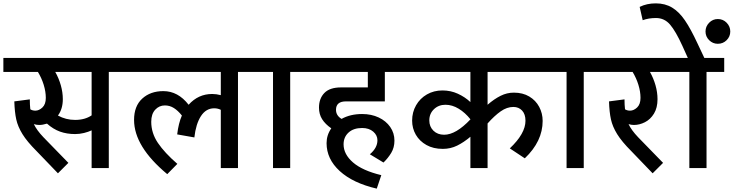

<svg xmlns="http://www.w3.org/2000/svg" viewBox="-40 -998 4356 1140"><path d="M711 -571H606V0H504V-224Q485 -215 459 -208.5Q433 -202 406 -202Q357 -202 316.5 -216.5Q276 -231 239 -264Q213 -256 193 -256Q178 -256 161 -261Q178 -225 218 -183L366 -31L304 31L177 -101Q121 -157 93.5 -201.5Q66 -246 56.5 -289Q47 -332 45 -396L137 -408Q137 -376 140 -349Q153 -341 170 -341Q192 -341 212 -360Q232 -379 232 -417Q232 -454 219.5 -494.5Q207 -535 185 -571H-20V-654H711ZM504 -571H288Q309 -534 321 -492Q333 -450 333 -409Q333 -351 304 -312Q351 -286 406 -286Q464 -286 504 -313Z M1477 -571H1373V0H1271V-346Q1253 -355 1232 -355Q1183 -355 1153 -308.5Q1123 -262 1114 -182L1012 -200Q1020 -267 1040 -312Q1017 -341 992.5 -356.5Q968 -372 939 -372Q905 -372 881.5 -346.5Q858 -321 858 -275Q858 -208 897.5 -149.5Q937 -91 1013 -25L953 36Q756 -128 756 -286Q756 -368 804.5 -412.5Q853 -457 930 -457Q1017 -457 1080 -376Q1137 -440 1220 -440Q1245 -440 1271 -433V-571H689V-654H1477Z M1788 -571H1683V0H1581V-571H1457V-654H1788Z M1955 -346Q1955 -312 1988 -292Q2040 -321 2110 -321Q2165 -321 2208.5 -300.5Q2252 -280 2277 -244Q2302 -208 2302 -163Q2302 -122 2283 -90.5Q2264 -59 2237 -33L2156 -82Q2201 -120 2201 -165Q2201 -195 2176 -216.5Q2151 -238 2110 -238Q2059 -238 2029.5 -211Q2000 -184 2000 -141Q2000 -82 2056 -33.5Q2112 15 2224 42L2197 122Q2055 89 1977 17.5Q1899 -54 1899 -148Q1899 -196 1927 -236Q1891 -261 1872.5 -290.5Q1854 -320 1854 -359Q1854 -413 1886 -446Q1918 -479 1985 -479H2144V-571H1768V-654H2366V-571H2245V-396H2014Q1955 -396 1955 -346Z M2855 -571V-376Q2894 -410 2932 -429Q2970 -448 3011 -448Q3064 -448 3102.5 -425Q3141 -402 3161.5 -363.5Q3182 -325 3182 -280Q3182 -159 3076 -58L2987 -117Q3080 -205 3080 -281Q3080 -320 3060 -341.5Q3040 -363 3008 -363Q2970 -363 2933 -337Q2896 -311 2855 -265V0H2753V-186Q2714 -153 2674.5 -133.5Q2635 -114 2589 -114Q2533 -114 2492 -137Q2451 -160 2429 -198Q2407 -236 2407 -282Q2407 -332 2430.5 -373Q2454 -414 2495 -437.5Q2536 -461 2587 -461Q2636 -461 2678.5 -441.5Q2721 -422 2753 -392V-571H2346V-654H3220V-571ZM2753 -289V-290Q2722 -329 2683.5 -352.5Q2645 -376 2605 -376Q2564 -376 2536.5 -349.5Q2509 -323 2509 -283Q2509 -246 2533.5 -222Q2558 -198 2597 -198Q2667 -198 2753 -289Z M3531 -571H3426V0H3324V-571H3200V-654H3531Z M3949 -571H3819Q3840 -534 3852 -492Q3864 -450 3864 -409Q3864 -358 3843 -323.5Q3822 -289 3789.5 -272.5Q3757 -256 3724 -256Q3709 -256 3692 -261Q3709 -225 3749 -183L3897 -31L3835 31L3708 -101Q3652 -157 3624.5 -201.5Q3597 -246 3587.5 -289Q3578 -332 3576 -396L3668 -408Q3668 -376 3671 -349Q3684 -341 3701 -341Q3723 -341 3743 -360Q3763 -379 3763 -417Q3763 -454 3750.5 -494.5Q3738 -535 3716 -571H3511V-654H3949Z M3949 0ZM4260 -571H4155V0H4053V-571H3929V-654H4044L4012 -725Q3972 -813 3938.5 -852Q3905 -891 3855 -891Q3811 -891 3776 -878L3758 -957Q3800 -978 3854 -978Q3909 -978 3950.5 -953Q3992 -928 4026.5 -877.5Q4061 -827 4101 -741L4142 -654H4260ZM4222 -885Q4253 -885 4274.5 -863Q4296 -841 4296 -811Q4296 -781 4274.5 -759.5Q4253 -738 4222 -738Q4192 -738 4170.5 -759.5Q4149 -781 4149 -811Q4149 -841 4170.5 -863Q4192 -885 4222 -885Z"/></svg>

Font: Martel Sans SemiBold
Style: Regular
Weight: 600
Designer: Dan Reynolds and Mathieu Réguer
Foundry: Dan Reynolds and Mathieu Réguer
Version: Version 1.002; ttfautohint (v1.1) -l 5 -r 5 -G 72 -x 0 -D la